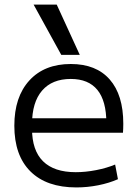

<svg xmlns="http://www.w3.org/2000/svg" viewBox="-20 -810 600 840"><path d="M314 10Q183.7 10 113.2 -60Q42.7 -130 42.7 -260Q42.7 -386 108.5 -458Q174.3 -530 289.7 -530Q400.7 -530 460 -462.3Q519.4 -394.7 519.4 -268.7Q519.4 -258.7 519 -247.6Q518.7 -236.6 518 -229.3H86V-292.7H460L445.3 -272Q445.3 -368.6 406.1 -416.6Q367 -464.6 289.7 -464.6Q208 -464.6 164 -413.5Q120.1 -362.3 120.1 -266.7V-246.7Q120.1 -152 168.4 -104.4Q216.7 -56.7 311.3 -56.7Q354.3 -56.7 400.5 -65.7Q446.7 -74.7 483.7 -90.1L496 -26Q457.7 -9 410 0.5Q362.3 10 314 10ZM248 -570 127 -790H228.1L329 -570Z"/></svg>

Font: M PLUS 1 Thin
Style: Regular
Weight: 100
Designer: Coji Morishita
Foundry: UNDERFOREST DESIGN
Version: Version 1.001